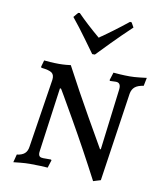

<svg xmlns="http://www.w3.org/2000/svg" viewBox="-87 -824 771 922"><g transform="rotate(10 299.0 -363.0)"><path d="M477 -426Q481 -460 455 -460L426 -459L424 -463L436 -501Q445 -500 468.5 -498.5Q492 -497 516 -497Q537 -497 563.5 -500Q590 -503 598 -504L590 -464Q562 -460 548 -448.5Q534 -437 530 -415L466 18L430 29Q356 -113 278.5 -248.5Q201 -384 201 -382H196L153 -70L152 -60Q152 -48 157.5 -43Q163 -38 175 -38H213L216 -35L204 3Q195 2 170 1Q145 0 117 0Q96 0 70.5 2.5Q45 5 37 6L47 -33Q72 -36 85 -47.5Q98 -59 101 -82L153 -416Q156 -440 143 -450Q130 -460 91 -464Q89 -468 89 -469L98 -501Q106 -500 127.5 -498.5Q149 -497 171 -497Q188 -497 205.5 -498.5Q223 -500 228 -501Q292 -380 355 -269.5Q418 -159 436 -128H440ZM227 -755Q274 -707 337 -654Q347 -662 354 -666Q363 -672 399.5 -699Q436 -726 472 -755L480 -754L493 -731Q446 -687 396.5 -636.5Q347 -586 333 -571H320Q309 -586 272.5 -636.5Q236 -687 200 -731L219 -754Z"/></g></svg>

Font: Alegreya SC
Style: Italic
Weight: 400
Italic angle: -7°
Designer: Juan Pablo del Peral
Foundry: Huerta Tipografica
Version: Version 2.007; ttfautohint (v1.6)